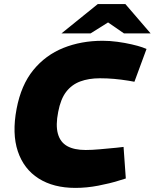

<svg xmlns="http://www.w3.org/2000/svg" viewBox="-20 -908 755 937"><path d="M348 9Q241 9 168.5 -37Q96 -83 67 -169.5Q38 -256 61 -377Q83 -493 142.5 -566Q202 -639 289 -674Q376 -709 481 -709Q516 -709 553 -704Q590 -699 622.5 -691.5Q655 -684 675 -677L695 -669L636 -509L608 -514Q571 -520 537 -523Q503 -526 468 -526Q413 -526 371.5 -510.5Q330 -495 303 -460Q276 -425 264 -362Q251 -297 262.5 -255.5Q274 -214 308 -195Q342 -176 398 -176Q429 -176 467 -179.5Q505 -183 548 -187L583 -191L594 -37L558 -26Q517 -13 460 -2Q403 9 348 9ZM280 -745 457 -888H592L532 -814L422 -745ZM585 -745 485 -814 457 -888H592L715 -745Z"/></svg>

Font: REM ExtraBold
Style: Italic
Weight: 800
Italic angle: -11°
Designer: Octavio Pardo
Foundry: Ashler Design
Version: Version 1.005;gftools[0.9.28]